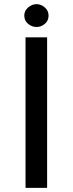

<svg xmlns="http://www.w3.org/2000/svg" viewBox="-20 -905 350 925"><path d="M103 -725H207V0H103ZM97 -830Q97 -853 115.5 -869Q134 -885 156 -885Q178 -885 196 -869Q214 -853 214 -830Q214 -805 196 -790Q178 -775 156 -775Q134 -775 115.5 -790Q97 -805 97 -830Z"/></svg>

Font: Reem Kufi Fun
Style: Regular
Weight: 400
Designer: Khaled Hosny
Version: Version 1.005